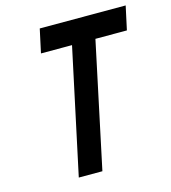

<svg xmlns="http://www.w3.org/2000/svg" viewBox="-105 -786 777 872"><g transform="rotate(-15 283.0 -350.0)"><path d="M394 -589H542L566 -700H162L138 -589H284L158 0H269Z"/></g></svg>

Font: Advent Pro
Style: Italic
Weight: 400
Italic angle: -12°
Designer: VivaRado, Andreas Kalpakidis
Foundry: VivaRado, Andreas Kalpakidis
Version: Version 3.000